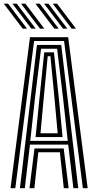

<svg xmlns="http://www.w3.org/2000/svg" viewBox="-42 -997 498 1017"><path d="M13.6 0 116.9 -800H319.1L422.4 0H397L297.4 -779.7H138.6L39 0ZM114.3 0 140.7 -210.7H295.3L321.7 0H296L275.2 -190.6H160.8L140 0ZM63.5 0 153.7 -759.1H282.3L372.5 0H346.7L319.3 -230.9H116.7L89.3 0ZM118.3 -251H316.9L292 -477.4L260.6 -738.8H175.4L143.2 -477.4ZM146.5 -271.1 167.2 -477.4 192.3 -719.9H243.7L269.6 -477.4L289.5 -271.1ZM172.5 -291.2H263.5L246.5 -477.4L225.2 -699.4H210.8L189.6 -477.4ZM170.1 -845 69.7 -977.4H92.6L193 -845ZM78.4 -845 -22 -977.4H0.9L101.3 -845ZM124.2 -845 23.8 -977.4H46.8L147.1 -845ZM337.8 -845 237.4 -977.4H260.4L360.7 -845ZM246.1 -845 145.7 -977.4H168.6L269 -845ZM292 -845 191.6 -977.4H214.5L314.9 -845Z"/></svg>

Font: Big Shoulders Inline Thin
Style: Regular
Weight: 100
Designer: Patric King
Foundry: XO Type Co
Version: Version 2.002